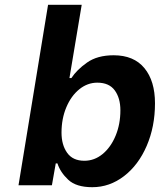

<svg xmlns="http://www.w3.org/2000/svg" viewBox="-20 -771 665 799"><path d="M219 -91H212L196 0H57L180 -751H320L269 -446H277Q299 -480 342 -510.5Q385 -541 453 -541Q537 -541 581 -487.5Q625 -434 625 -341Q625 -244 590.5 -164Q556 -84 496 -38Q436 8 364 8Q297 8 264 -23Q231 -54 219 -91ZM481 -312Q481 -363 457.5 -395Q434 -427 385 -427Q344 -427 310 -399.5Q276 -372 256 -324.5Q236 -277 236 -219Q236 -168 259.5 -135Q283 -102 331 -102Q373 -102 407 -130Q441 -158 461 -206Q481 -254 481 -312Z"/></svg>

Font: Be Vietnam
Style: Bold Italic
Weight: 700
Italic angle: -9.66701°
Designer: Gabriel Lam
Foundry: TypeRant
Version: Version 3.000